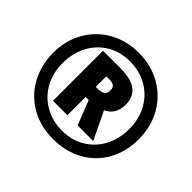

<svg xmlns="http://www.w3.org/2000/svg" viewBox="-167 -936 1158 1158"><g transform="rotate(45 412.0 -357.0)"><path d="M45 -359Q45 -464 92.5 -547.5Q140 -631 223.5 -677.5Q307 -724 411 -724Q516 -724 600 -676.5Q684 -629 731.5 -545Q779 -461 779 -354Q779 -249 733 -166Q687 -83 603.5 -36.5Q520 10 413 10Q303 10 219 -39Q135 -88 90 -172.5Q45 -257 45 -359ZM695 -358Q695 -443 658 -509.5Q621 -576 556 -613Q491 -650 410 -650Q327 -650 263 -611.5Q199 -573 164 -505.5Q129 -438 129 -355Q129 -269 166.5 -203Q204 -137 269 -100.5Q334 -64 414 -64Q497 -64 561 -102.5Q625 -141 660 -208Q695 -275 695 -358ZM249 -580H397Q576 -580 576 -448Q576 -405 559.5 -376.5Q543 -348 507 -330L592 -153H459L398 -309H372V-153H249ZM389 -395Q419 -395 434.5 -406Q450 -417 450 -443Q450 -466 437 -475.5Q424 -485 390 -485H372V-395Z"/></g></svg>

Font: Noto Sans UI CondBlack
Style: Regular
Weight: 900
Width: 3
Designer: Monotype Design Team
Foundry: Monotype Imaging Inc.
Version: Version 1.001